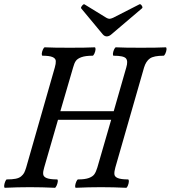

<svg xmlns="http://www.w3.org/2000/svg" viewBox="-26 -894 816 917"><path d="M464.8 -730 361.8 -854Q358.9 -857.9 366.2 -866.9Q373.5 -876 377.9 -873L481.9 -809.1Q490.2 -804.2 497.1 -804.2Q502.9 -804.2 514.2 -809.1L639.2 -873Q645 -876.5 651.1 -867.2Q657.2 -857.9 651.9 -854L504.9 -729Q494.6 -720.2 483.9 -720.2Q473.1 -720.2 464.8 -730ZM-2.9 2.9Q-6.8 1.5 -6.1 -7.3Q-5.4 -16.1 -1.2 -26.6Q2.9 -37.1 6.8 -37.1Q32.2 -37.1 48.6 -40.3Q64.9 -43.5 74.7 -51.5Q84.5 -59.6 89.4 -68.8Q94.2 -78.1 99.1 -94.2L235.8 -571.8Q241.2 -590.3 240.5 -602.8Q239.7 -615.2 224.6 -621.6Q209.5 -627.9 176.8 -627.9Q172.9 -629.4 173.6 -638.2Q174.3 -647 179 -657.5Q183.6 -668 188 -668Q228 -666 307.1 -666Q386.7 -666 426.8 -668Q430.7 -666.5 430.2 -657.7Q429.7 -648.9 425 -638.4Q420.4 -627.9 416 -627.9Q382.8 -627.9 363.5 -621.1Q344.2 -614.3 336.4 -603.3Q328.6 -592.3 323.2 -571.8L262.2 -362.8H517.1L577.1 -571.8Q586.4 -602.5 575.4 -615.2Q564.5 -627.9 516.1 -627.9Q512.7 -629.4 513.4 -638.2Q514.2 -647 518.8 -657.5Q523.4 -668 527.8 -668Q566.9 -666 647 -666Q727.1 -666 766.1 -668Q770 -666.5 769.3 -657.7Q768.6 -648.9 763.9 -638.4Q759.3 -627.9 754.9 -627.9Q709 -627.9 690.2 -615Q671.4 -602.1 662.1 -571.8L524.9 -94.2Q519.5 -75.2 520.3 -62.5Q521 -49.8 536.6 -43.5Q552.2 -37.1 585.9 -37.1Q589.8 -35.6 589.4 -26.9Q588.9 -18.1 584.7 -7.6Q580.6 2.9 576.2 2.9Q516.1 0 456.1 0Q396 0 335.9 2.9Q332 1.5 333 -7.3Q334 -16.1 338.4 -26.6Q342.8 -37.1 347.2 -37.1Q379.9 -37.1 398.4 -43.9Q417 -50.8 424.8 -62Q432.6 -73.2 439 -94.2L504.9 -321.8H251L185.1 -94.2Q179.2 -75.2 180.2 -62.5Q181.2 -49.8 197 -43.5Q212.9 -37.1 247.1 -37.1Q251 -35.6 250 -26.9Q249 -18.1 244.4 -7.6Q239.7 2.9 235.8 2.9Q175.8 0 117.2 0Q57.1 0 -2.9 2.9Z"/></svg>

Font: Junicode SmCond Medium
Style: Italic
Weight: 500
Width: 4
Italic angle: -11°
Designer: Peter S. Baker
Version: Version 2.206